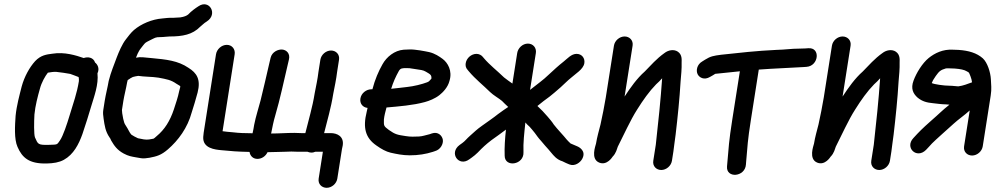

<svg xmlns="http://www.w3.org/2000/svg" viewBox="-20 -733 4749 916"><path d="M356.4 -346C347 -287.2 330.3 -243.1 311.8 -181.5C300.2 -142.9 281 -84.2 266 -63.1C251.3 -42.4 256.7 -43.2 213.9 -42C159.4 -40.5 161.4 -45.5 146.8 -77.6C141.4 -92.3 142.2 -152 144.3 -187C148.3 -228.5 159.6 -271.7 170.8 -311.2C177.8 -338.3 194.8 -369.1 208.4 -386.3C221.5 -388.7 237.4 -390.9 248.5 -390.1C259 -389.3 309 -382.2 315.1 -380.4C325.5 -377.4 338.8 -371.1 355 -365.4C356.3 -359.3 357 -354 356.4 -346ZM379.4 -456.1C343 -468.6 287.8 -486.4 229.1 -476.7C202 -473.2 174.9 -470.1 147.6 -441.3C120.6 -411.6 96.1 -366.9 83.5 -320.6C73 -278.8 59.3 -230 54.4 -180.1C51.4 -135.7 46.7 -69.5 63.6 -32.1C85.8 19.1 118.3 48.8 202.2 47C234.9 46.3 262.2 41.9 284.8 29.4C331 3.9 355.8 -44.7 373.2 -93.3C388.1 -136.8 404.1 -188.2 416.4 -230.1C428.8 -272 451 -329.8 445 -383.1C456.5 -407.2 444.5 -426.3 433.6 -434.7C425.5 -459.7 399 -463.1 379.4 -456.1Z M684.7 -367C694.4 -367 729.5 -364 736 -362.5C776.3 -354.9 795.1 -351.9 821.5 -333.6C846.8 -317.2 841.1 -328 835.1 -299.3C827.9 -264.9 820.1 -244.7 809.5 -211.1C791 -155.6 765.1 -114.6 727.8 -83.9C708 -66.8 719.6 -73.4 691 -67.6C675.2 -65.2 658.7 -69.1 638.2 -73.4C633.2 -75 610 -87.8 607.1 -90.3C597.4 -99.9 593.8 -113.7 579.2 -135.3C573.4 -143.2 571.3 -151.6 567.7 -166.6L563.1 -192.5C562.1 -200.1 561.7 -207.2 561.8 -208.3L568.6 -252C572.4 -276.2 582 -312.8 586.6 -340.7C587.4 -344 588.1 -346.6 589.3 -351.1C595.1 -354.3 599 -357.2 602.1 -359.5L613.8 -365.7C617.9 -367 634.2 -370.6 639.5 -371C652.1 -369.7 671 -367 684.7 -367ZM788.9 -559C851 -559 898.1 -567.6 934.9 -605.3L948.7 -617.3C954.9 -622.7 956.8 -624.3 966.7 -630.7C1021.2 -665.6 978.5 -739 926.3 -702.8C911.8 -693.5 893.1 -680.2 877.6 -663.7C870.3 -657.8 858.8 -652.8 840.3 -650C829.5 -649.8 815.4 -648.2 805.8 -648C789 -649.2 765.4 -646 754.2 -644.9C705.3 -641.2 653 -619 619 -589.7C603.9 -576.6 590.2 -557.6 580.6 -545.3C562.3 -522.2 546.9 -485 536.6 -458.2C523.6 -421.9 509.4 -390.5 498.7 -347.3C498.6 -346.7 498.4 -345.7 498.2 -345C494.6 -321.8 484.2 -281.4 479.6 -252L472.7 -208C470.7 -195.5 471.8 -182.1 474.3 -166.6C479 -134 482.8 -106 502.4 -77.6C509.9 -67.4 506.7 -68.8 510.8 -62C525 -38 538.5 -17.7 569.9 -0.6C592.7 11.7 607.1 13.9 629.1 17.7L652.5 21.7C664.7 23.8 678.2 22.1 693.4 19.6C727.3 13 748.6 7.6 780.9 -20.3C830.1 -62.9 874.8 -122.3 894.9 -197.6C905 -229 912.9 -255 922.7 -291.4C938.9 -354.4 918.7 -384.9 879.1 -409.5C829.2 -443.5 773.9 -449.3 702.9 -455.9L681.3 -457.9C673.9 -458.6 667.7 -459.2 660.4 -459.9C648.8 -460.8 640.3 -459.9 628.7 -457.8C631.2 -464.4 633.8 -470.6 636.8 -477.3C648.3 -499.8 647.1 -495.8 662.2 -515.6C674.1 -530 672 -528.9 693.8 -540C721 -553.2 721 -556 745.4 -556C761.8 -556 778.7 -559 788.9 -559Z M1369.9 -10C1380.5 -9.4 1393 -9 1402.4 -9H1447.1C1452.4 -6.8 1458.7 -5 1465.3 -5C1471.7 -5 1474.7 -5.3 1484.3 -9H1520.4L1500.3 119C1496.2 145 1515.3 163 1538.4 163C1562.7 163 1585.5 143.3 1589.3 119L1611.5 -22C1611.9 -24.5 1614.1 -32.6 1615.1 -39C1621.9 -81.9 1589.1 -98 1557.4 -98H1526.3C1541.5 -159.5 1558.8 -215.9 1569.9 -285.6C1576.3 -318.8 1584 -353.4 1588.4 -390.5L1597.4 -448C1601.5 -474 1582.4 -492 1559.4 -492C1535 -492 1512.3 -472.3 1508.4 -448L1499.2 -389.5C1495.4 -355.8 1488.1 -323.5 1481.2 -287.4C1470.6 -220.3 1452.5 -162.9 1436.8 -98H1416.4C1408.2 -98 1397 -99 1384.6 -99C1346.4 -99 1313.4 -96.1 1273.5 -96C1279.5 -126.6 1284.8 -154 1293.6 -183.5C1316.5 -261.1 1334 -345.8 1352.6 -424L1358.4 -448.8C1365.6 -478.1 1346.2 -495.2 1326 -496.7C1307.3 -498 1277.7 -486.1 1270.9 -456.9L1264.8 -431C1251.3 -374 1237.1 -308.4 1223 -253.4C1213.5 -216.3 1200.7 -178.9 1192.6 -137.5C1190.3 -122.7 1188.1 -111.3 1184.9 -97.2C1140.5 -98 1125.8 -97.8 1091.8 -101.8C1071.8 -104 1055.7 -104.4 1041.8 -107L1099.5 -474C1103.3 -498.1 1087.3 -519 1062.1 -519C1036.9 -519 1014.3 -498.1 1010.5 -474L951.7 -100C950.7 -93.6 950 -86.8 949.6 -79.5C946.5 -25 1006.3 -19.4 1034.7 -16.6C1085.8 -11.6 1109.7 -9.6 1170.6 -8.2C1173 10.3 1186.8 25 1208.1 25C1227.6 25 1246.9 13.3 1256.4 -7H1259.1C1288.5 -7 1316.6 -9 1340.4 -9C1349.4 -9 1357.6 -10 1369.9 -10Z M1846.2 -309.4C1855.8 -341 1868.1 -367.8 1882.1 -393C1890.4 -408.6 1900 -408 1921.1 -408C1928.4 -408 1936.7 -408 1955.4 -404.3C1987.9 -399.4 1998 -399.1 2011.6 -391C2033.4 -378.2 2039.6 -375.4 2038.1 -357.5C2027.5 -346.1 2027.3 -344 2017.2 -340.2C1993.3 -331.2 1955.2 -321.4 1921.4 -317.9C1898.1 -315.6 1871.2 -311.5 1846.2 -309.4ZM1733.6 -218.2C1732.4 -213.2 1731 -207.3 1729.5 -199.8C1710.2 -122.7 1723.7 -74.6 1775.8 -38.8C1800.1 -21.5 1821.8 -9.7 1843.3 -4.6C1869.9 1.4 1900.2 8 1934.7 8C1976.3 8 2011.4 2.1 2044.5 -8.4L2055.4 -12.1C2081.8 -19.4 2095.7 -46.5 2092.7 -66.2C2089.9 -84.8 2070.4 -106.7 2040.6 -96.5L2030 -92.8C2022.7 -90.9 2014.6 -88.8 2003.6 -86C1988 -81.5 1972.2 -81 1947.7 -81C1937.8 -81 1927.4 -81.9 1916 -83.7C1875.4 -89.9 1866.1 -91.3 1835.4 -112.9C1810.3 -131.7 1810.9 -132.1 1811.6 -163.4C1813.2 -179.4 1818.5 -200.8 1823.9 -220.2C1884.6 -225.6 1950.4 -230.6 2006.5 -246C2026.9 -251.5 2055.2 -262.4 2076.8 -279.5C2092.6 -292.1 2116.7 -316 2124.4 -347.1C2139.3 -395.3 2116 -433.8 2091.9 -451.8C2076.1 -463.5 2054.8 -478.1 2027.3 -484.5C2009.3 -488.2 1961 -498.3 1932.5 -497C1923.7 -497 1914.2 -496.7 1906.1 -495.9C1862.3 -492.6 1824.2 -461.5 1804.8 -426.3C1785.9 -392.9 1768.9 -353.9 1756.7 -307H1751.3C1728.2 -307 1703.4 -289 1699.4 -263C1695.6 -239.4 1710.2 -220.6 1733.6 -218.2Z M2447.5 -480 2424.6 -334.3C2412 -343.4 2394.2 -355.7 2384.7 -363.6C2353.7 -393.8 2314.9 -424.2 2289.2 -454.7L2283.1 -461.9C2277 -469.8 2265.3 -476 2253.3 -476C2228.7 -476 2205.7 -456.1 2201.8 -431.5C2200.1 -420.2 2201.9 -409.3 2211 -399.5L2217 -392.3C2248 -355.5 2286.2 -325.5 2318 -294C2333.4 -278.7 2361 -263.5 2374.9 -251.5C2383.9 -242.7 2392.7 -233.1 2404.6 -222.7C2391 -213.1 2373.8 -202.5 2355.8 -188.5C2333.5 -170.4 2307.1 -153 2280.4 -133.6C2253.8 -115 2242.9 -103.1 2224 -86.7C2205.6 -70.8 2199.2 -60.1 2185.4 -50.5L2172.6 -41.3C2120.7 -3.1 2168.7 64.1 2218.5 27.4L2229.8 19.4C2240.6 11.4 2250.6 3.8 2259.4 -5.4C2282.1 -29.2 2298.8 -44.6 2325 -64.6C2347.6 -80.1 2371 -97.9 2393.8 -114.7C2389.3 -72.7 2386.1 -28.7 2387.7 10.1C2388 67.7 2480.8 53.8 2477.4 -7.1C2475.5 -50.8 2481.3 -99.5 2486.5 -148.7C2492.3 -141 2497.4 -137.1 2506.8 -128.1C2517.7 -116.6 2518.8 -113.8 2531.4 -98.8C2541.3 -85.4 2547.7 -75.5 2562.1 -59.9L2580.4 -38.3C2586.2 -31.4 2592.2 -25.4 2596.5 -20.3L2610 -4.3C2620.8 8.5 2635.3 28.1 2663.6 36.6C2674.7 42.4 2686.1 47.4 2696.1 51.4C2722.7 62 2747.8 42.5 2757.2 25.8C2778.5 -12.5 2743.5 -31 2733.8 -35C2722.5 -39.8 2706.2 -46.4 2702 -48.6C2693.3 -57 2688.7 -61.3 2683.3 -67.7L2669.8 -83.7C2664.9 -89.5 2660.2 -94.8 2652.5 -103.1C2647.5 -108.9 2624.8 -134 2621.9 -139C2614.3 -151.7 2599 -169 2592.5 -176.7C2576.5 -195.6 2560.2 -212.5 2543.9 -227.3C2562.1 -242.4 2583.1 -258.7 2602.5 -272.5C2602.9 -272.8 2603.7 -273.4 2604.2 -273.9L2625.8 -291.6C2640.7 -303.5 2669.6 -329.8 2679.7 -340C2694.3 -354.8 2721.4 -375.1 2741.4 -392.3C2753.8 -403.1 2765.5 -416.6 2767.8 -431.5C2771.6 -455.4 2755.9 -476 2730.8 -476C2705.7 -476 2687 -453.4 2669.3 -439.5C2641.7 -417.6 2624 -401 2598.7 -377.6C2571.1 -350.5 2540.4 -329.8 2508.8 -304.2L2536.5 -480C2540.4 -504.8 2523.3 -525 2498.5 -525C2472.5 -525 2451.1 -503 2447.5 -480Z M2909 -515 2870.1 -268C2864.9 -234.9 2852.5 -173 2844.9 -139C2836.9 -107.3 2828.8 -80.6 2823.5 -47.9C2820.9 -36.3 2796.6 25.6 2838.8 42.8C2876.3 58.2 2902.3 15 2902.3 15C2919.8 -2.6 2923.5 -23.5 2927.2 -32.8C2955.8 -88.7 2987.5 -160.2 3019.6 -210.2C3048.1 -255.7 3077.6 -297.4 3110.1 -330.6C3120.4 -339 3130.7 -350.6 3139 -359.6C3132 -258 3120.8 -149.5 3108.7 -42.5L3096.7 34C3092.6 60 3111.7 78 3134.7 78C3159 78 3181.8 58.3 3185.7 34L3192.6 -10C3194.2 -20.6 3195.6 -31.2 3197.2 -45.6C3198.6 -54.8 3200.8 -71 3203.3 -90.9C3213.1 -174.4 3222.2 -262.2 3226.9 -343.1C3229.7 -375.2 3232.8 -405.9 3231.9 -434.6C3231.6 -444.6 3236.2 -471.2 3214.1 -486.3C3194.5 -499.6 3167.8 -493.8 3150.2 -480C3112.3 -453.2 3085 -421.2 3056.1 -391.9C3018.8 -359.1 2988 -315.4 2959.8 -272.4L2998 -515C3002.1 -541 2982.9 -559 2959.9 -559C2935.6 -559 2912.8 -539.3 2909 -515Z M3813.6 -413.1 3827.9 -414.1C3886.7 -418.2 3895.8 -508.3 3835.5 -502.9L3821.3 -501.9C3811.7 -501.3 3801.9 -501 3791.8 -501C3754.2 -501 3730.3 -496.1 3683.9 -495C3590.3 -490.6 3507.2 -481.3 3420.1 -471.8C3383.8 -466.9 3370.1 -464.7 3344.3 -448.6L3330.7 -440.1C3304.6 -425.3 3299.8 -395.8 3308.3 -378.8C3316.3 -362.7 3339.6 -349.4 3367.4 -366.1L3380.9 -373.7C3399.8 -384.3 3381.4 -378.9 3416.2 -383.2C3447 -386.5 3478.1 -389.8 3509.8 -392.9L3473.2 -160C3457.6 -60.8 3456.1 -27.8 3449.7 46.8L3448.5 60.8C3443.5 119 3534.7 112.3 3538.7 51.9L3539.6 40.1C3546.1 -35.6 3546.9 -62.9 3562.2 -160L3600 -401C3670.7 -406.4 3747 -408.9 3813.6 -413.1Z M3949 -515 3910.1 -268C3904.9 -234.9 3892.5 -173 3884.9 -139C3876.9 -107.3 3868.8 -80.6 3863.5 -47.9C3860.9 -36.3 3836.6 25.6 3878.8 42.8C3916.3 58.2 3942.3 15 3942.3 15C3959.8 -2.6 3963.5 -23.5 3967.2 -32.8C3995.8 -88.7 4027.5 -160.2 4059.6 -210.2C4088.1 -255.7 4117.6 -297.4 4150.1 -330.6C4160.4 -339 4170.7 -350.6 4179 -359.6C4172 -258 4160.8 -149.5 4148.7 -42.5L4136.7 34C4132.6 60 4151.7 78 4174.7 78C4199 78 4221.8 58.3 4225.7 34L4232.6 -10C4234.2 -20.6 4235.6 -31.2 4237.2 -45.6C4238.6 -54.8 4240.8 -71 4243.3 -90.9C4253.1 -174.4 4262.2 -262.2 4266.9 -343.1C4269.7 -375.2 4272.8 -405.9 4271.9 -434.6C4271.6 -444.6 4276.2 -471.2 4254.1 -486.3C4234.5 -499.6 4207.8 -493.8 4190.2 -480C4152.3 -453.2 4125 -421.2 4096.1 -391.9C4058.8 -359.1 4028 -315.4 3999.8 -272.4L4038 -515C4042.1 -541 4022.9 -559 3999.9 -559C3975.6 -559 3952.8 -539.3 3949 -515Z M4510.9 -324C4482.7 -324 4435.5 -331.1 4425.2 -336.7C4429.8 -348.2 4431.1 -350.9 4444.2 -370.2C4460.9 -393.7 4467.4 -399.1 4492.7 -406.6C4501.6 -408 4515.8 -406.1 4534.8 -406C4561.2 -403.9 4580.2 -400.5 4593.3 -392.3C4605.5 -384.6 4600.8 -390.8 4610.1 -368.9C4614.2 -357.7 4616.3 -350.1 4617.4 -340.3C4594.8 -332 4575.8 -324.2 4551.9 -321C4540.9 -321.1 4526.4 -324 4510.9 -324ZM4668.5 -35 4706.5 -277C4711.8 -310.4 4708.2 -329.4 4707.3 -354.9C4705.6 -388 4690.9 -434.5 4669 -454.6C4639.9 -480.4 4601.4 -491.5 4553.6 -494.9C4553.2 -495 4552.4 -495 4551.8 -495C4543 -495 4535 -495.3 4526.7 -495.9C4478.5 -499 4439.1 -479.2 4410.8 -456.4C4380.3 -431.8 4351.6 -384.7 4338.4 -348.5C4324 -310.2 4336.4 -286 4358 -267C4380.1 -249 4401.7 -243.4 4431.5 -240.6C4449.2 -238.9 4469.8 -235.3 4493.9 -235C4497.2 -234.7 4504.1 -234.1 4509.6 -233.6C4473.9 -205.4 4461.7 -191 4420.6 -155.5C4379.1 -118.7 4365 -104.4 4337.2 -73.9C4295.2 -28.9 4353.2 27.3 4398 -18C4408.7 -28.7 4413.2 -34.7 4426.3 -48.6C4439.1 -62.1 4513 -127.6 4529.8 -142.9C4550.7 -162.3 4581.4 -183.1 4606.4 -206.1L4579.5 -35C4575.4 -9 4594.5 9 4617.6 9C4641.9 9 4664.7 -10.7 4668.5 -35Z"/></svg>

Font: Just Breathe
Style: BdObl3
Weight: 400
Foundry: Cannot Into Space Fonts
Version: Version 0.72